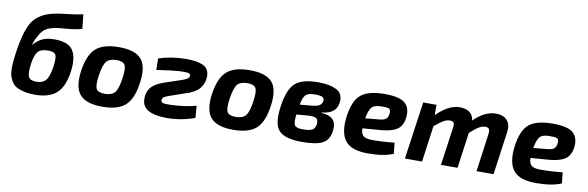

<svg xmlns="http://www.w3.org/2000/svg" viewBox="-51 -1168 4966 1621"><g transform="rotate(10 2432.5 -357.5)"><path d="M560 -728 573 -605Q514 -588 439.5 -583Q365 -578 331 -570Q275 -556 249.5 -531.5Q224 -507 205 -465Q186 -433 176 -394L177 -397Q211 -436 251.5 -456.5Q292 -477 357 -477Q476 -477 516 -417Q556 -357 541 -238Q524 -106 461.5 -47Q399 12 273 12Q220 12 180 2.5Q140 -7 114.5 -21.5Q89 -36 73.5 -61.5Q58 -87 51 -111Q44 -135 44 -173Q44 -211 47 -240Q50 -269 56 -314Q80 -482 124.5 -564.5Q169 -647 280 -681Q329 -696 418.5 -705.5Q508 -715 560 -728ZM323 -375Q258 -375 233 -345Q208 -315 197 -237Q186 -156 200.5 -127Q215 -98 268 -98Q321 -98 348 -129.5Q375 -161 388 -248Q399 -326 386 -350.5Q373 -375 323 -375Z M907 -507Q1044 -507 1098 -445Q1152 -383 1131 -240Q1112 -101 1048.5 -44Q985 13 851 13Q715 13 660 -48.5Q605 -110 624 -252Q644 -392 707.5 -449.5Q771 -507 907 -507ZM905 -396Q844 -396 818 -365Q792 -334 778 -240Q766 -155 781 -126.5Q796 -98 854 -98Q914 -98 940 -129.5Q966 -161 979 -252Q992 -338 976.5 -367Q961 -396 905 -396Z M1248 -372 1246 -470Q1346 -504 1467 -507Q1516 -508 1552 -503.5Q1588 -499 1620 -486.5Q1652 -474 1667.5 -446Q1683 -418 1679 -377Q1676 -345 1662 -318.5Q1648 -292 1633 -277Q1618 -262 1591.5 -248Q1565 -234 1555 -230.5Q1545 -227 1523 -220L1396 -176Q1361 -164 1349 -155Q1337 -146 1336 -132Q1334 -112 1352 -106.5Q1370 -101 1417 -103Q1536 -107 1636 -133L1644 -31Q1529 12 1404 12Q1292 12 1238 -23.5Q1184 -59 1192 -136Q1198 -192 1232.5 -224Q1267 -256 1332 -278L1454 -319Q1501 -334 1519 -345Q1537 -356 1537 -373Q1538 -389 1520 -393.5Q1502 -398 1443 -396Q1377 -392 1248 -372Z M2029 -507Q2166 -507 2220 -445Q2274 -383 2253 -240Q2234 -101 2170.5 -44Q2107 13 1973 13Q1837 13 1782 -48.5Q1727 -110 1746 -252Q1766 -392 1829.5 -449.5Q1893 -507 2029 -507ZM2027 -396Q1966 -396 1940 -365Q1914 -334 1900 -240Q1888 -155 1903 -126.5Q1918 -98 1976 -98Q2036 -98 2062 -129.5Q2088 -161 2101 -252Q2114 -338 2098.5 -367Q2083 -396 2027 -396Z M2684 -261 2683 -257Q2757 -253 2786.5 -218Q2816 -183 2805 -117Q2794 -44 2739.5 -15.5Q2685 13 2564 13Q2413 13 2363 -45.5Q2313 -104 2337 -259Q2359 -406 2421 -457.5Q2483 -509 2623 -507Q2669 -506 2703.5 -499.5Q2738 -493 2769.5 -478Q2801 -463 2814 -433.5Q2827 -404 2820 -362Q2803 -270 2684 -261ZM2491 -294 2582 -302Q2634 -306 2654.5 -317.5Q2675 -329 2681 -351Q2688 -380 2670.5 -390.5Q2653 -401 2603 -401Q2546 -401 2524.5 -379Q2503 -357 2491 -294ZM2577 -215 2478 -207Q2469 -134 2483.5 -113.5Q2498 -93 2550 -93Q2609 -93 2633 -105.5Q2657 -118 2662 -155Q2667 -191 2649 -205Q2631 -219 2577 -215Z M3336 -117 3346 -23Q3263 12 3129 12Q2988 12 2935 -54Q2882 -120 2898 -257Q2916 -401 2980 -454Q3044 -507 3184 -507Q3314 -507 3360.5 -464Q3407 -421 3395 -337Q3385 -267 3338 -237Q3291 -207 3193 -200L3047 -189Q3048 -140 3071.5 -123Q3095 -106 3146 -106Q3243 -106 3336 -117ZM3056 -276 3171 -287Q3211 -290 3229.5 -303Q3248 -316 3252 -351Q3255 -384 3239.5 -392Q3224 -400 3174 -399Q3116 -399 3092.5 -374.5Q3069 -350 3056 -276Z M3629 -493V-404Q3731 -507 3827 -507Q3881 -507 3912 -483Q3943 -459 3948 -415Q4043 -507 4135 -507Q4203 -507 4234.5 -469.5Q4266 -432 4256 -367L4205 0H4059L4104 -327Q4108 -358 4099 -370Q4090 -382 4069 -382Q4043 -382 4015.5 -366.5Q3988 -351 3939 -307L3896 0H3754L3800 -327Q3805 -357 3797 -369.5Q3789 -382 3764 -382Q3738 -382 3710 -366.5Q3682 -351 3635 -311L3592 0H3445L3515 -493Z M4777 -117 4787 -23Q4704 12 4570 12Q4429 12 4376 -54Q4323 -120 4339 -257Q4357 -401 4421 -454Q4485 -507 4625 -507Q4755 -507 4801.5 -464Q4848 -421 4836 -337Q4826 -267 4779 -237Q4732 -207 4634 -200L4488 -189Q4489 -140 4512.5 -123Q4536 -106 4587 -106Q4684 -106 4777 -117ZM4497 -276 4612 -287Q4652 -290 4670.5 -303Q4689 -316 4693 -351Q4696 -384 4680.5 -392Q4665 -400 4615 -399Q4557 -399 4533.5 -374.5Q4510 -350 4497 -276Z"/></g></svg>

Font: Exo 2.0
Style: Bold Italic
Weight: 700
Italic angle: -8°
Designer: Natanael Gama
Version: Version 1.001;PS 001.001;hotconv 1.0.70;makeotf.lib2.5.58329